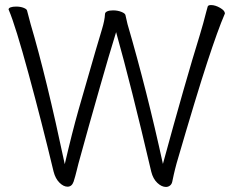

<svg xmlns="http://www.w3.org/2000/svg" viewBox="-20 -726 920 759"><path d="M236 -77Q265 -202 290.5 -292Q316 -382 358 -526L383 -610Q394 -646 395 -670Q395 -677 403.5 -681Q412 -685 427 -685Q445 -685 460 -679Q475 -673 476 -666Q478 -657 484 -631Q561 -367 624 -78Q713 -404 770 -588Q784 -634 795 -678L801 -700Q803 -706 814 -706Q831 -706 850 -695Q869 -684 869 -673Q869 -671 868 -670Q842 -610 799.5 -480.5Q757 -351 678 -80Q675 -68 672 -57Q669 -46 667 -36L661 -8Q659 2 652 7.5Q645 13 636 13Q619 13 602 -3Q585 -19 578 -47Q498 -389 439 -599Q409 -502 376 -385.5Q343 -269 331 -227L290 -79Q287 -69 283 -51Q278 -30 271 -8Q264 12 247 12Q231 12 215 -4Q199 -20 192 -47Q145 -243 93 -434Q41 -625 15 -686Q14 -687 14 -689Q14 -694 22 -697Q30 -700 44 -700Q61 -700 73.5 -695Q86 -690 87 -684L101 -631Q163 -422 236 -77Z"/></svg>

Font: JyunsaiKaai Light
Style: Regular
Weight: 300
Designer: Fontworks Inc.
Version: Version 0.030;April 7, 2024;FontCreator 14.0.0.2901 64-bit